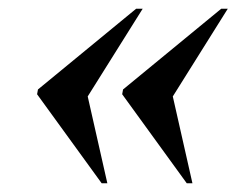

<svg xmlns="http://www.w3.org/2000/svg" viewBox="-20 -490 547 440"><path d="M408 -70 260 -274 262 -285 487 -470H502L376 -269L421 -70ZM213 -70 65 -274 67 -285 292 -470H307L181 -269L226 -70Z"/></svg>

Font: Noto Serif Display SemiCondensed
Style: Bold Italic
Weight: 700
Width: 4
Italic angle: -12°
Designer: Monotype Design Team
Foundry: Monotype Imaging Inc.
Version: Version 2.009